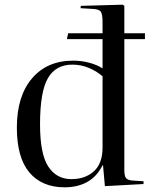

<svg xmlns="http://www.w3.org/2000/svg" viewBox="-20 -786 658 820"><path d="M256 14Q159 14 105.5 -49.5Q52 -113 52 -241Q52 -375 116.5 -451Q181 -527 293 -527Q328 -527 361.5 -518Q395 -509 418 -494V-619H266L271 -644H418V-691Q418 -725 410.5 -736Q403 -747 375 -748L324 -751L325 -761L504 -766L511 -761V-644H599V-619H511V-60Q511 -36 517.5 -26.5Q524 -17 544 -15L593 -12V0L428 9L420 -80H418Q393 -31 352 -8.5Q311 14 256 14ZM285 -21Q344 -21 381 -54.5Q418 -88 418 -156V-460Q393 -482 359.5 -496Q326 -510 289 -510Q218 -510 184.5 -452Q151 -394 151 -255Q151 -129 186 -75Q221 -21 285 -21Z"/></svg>

Font: Display Regular
Style: Regular
Weight: 400
Designer: Latin by Veronika Burian and Jose Scaglione. Greek by Irene Vlachou. Cyrillic by Vera Evstafieva.
Foundry: TypeTogether
Version: Version 3.002